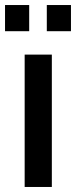

<svg xmlns="http://www.w3.org/2000/svg" viewBox="-38 -743 302 763"><path d="M60 0V-526H168V0ZM148 -619V-723H244V-619ZM-18 -619V-723H78V-619Z"/></svg>

Font: Archivo Narrow SemiBold
Style: Regular
Weight: 600
Designer: Hector Gatti
Foundry: Omnibus-Type
Version: Version 3.002